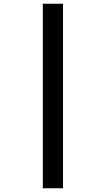

<svg xmlns="http://www.w3.org/2000/svg" viewBox="-20 -780 565 1027"><path d="M209 -760H317V227H209Z"/></svg>

Font: Noto Sans Thai Looped
Style: Bold
Weight: 700
Designer: Sasikarn Vongin, Ben Mitchell
Foundry: The Fontpad Ltd
Version: Version 1.001; ttfautohint (v1.8.4.7-5d5b)